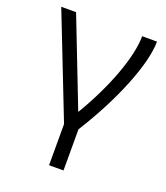

<svg xmlns="http://www.w3.org/2000/svg" viewBox="-134 -613 789 912"><g transform="rotate(20 260.0 -156.5)"><path d="M93 -520H18L221 -1V207H294V-1C418 -198 502 -405 502 -520H427C427 -415 364 -245 266 -80H264Z"/></g></svg>

Font: Non Bureau Light
Style: Regular
Weight: 300
Designer: Jona Saucedo
Foundry: Non Foundry
Version: Version 1.000;FEAKit 1.0